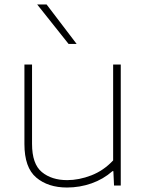

<svg xmlns="http://www.w3.org/2000/svg" viewBox="-20 -828 657 857"><path d="M279 9Q194.5 9 141.8 -35.5Q89 -80 89 -185V-540H123V-186Q123 -96 166.8 -60Q210.5 -24 280 -24Q332.5 -24 387.5 -45.2Q442.5 -66.5 485 -112V-540H519V0H489L486 -64H482Q441 -28 388.5 -9.5Q336 9 279 9ZM286 -632 146 -808H188L322 -632Z"/></svg>

Font: Encode Sans Exp Th
Style: Regular
Weight: 100
Width: 7
Designer: Multiple Designers
Foundry: Impallari Type
Version: Version 3.002; ttfautohint (v1.8.3) -l 8 -r 50 -G 200 -x 14 